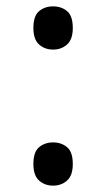

<svg xmlns="http://www.w3.org/2000/svg" viewBox="-20 -570 334 604"><path d="M147 -414Q121 -414 103 -430Q85 -446 85 -482Q85 -520 103 -535Q121 -550 147 -550Q173 -550 191 -535Q209 -520 209 -482Q209 -446 191 -430Q173 -414 147 -414ZM147 14Q121 14 103 -2Q85 -18 85 -54Q85 -92 103 -107Q121 -122 147 -122Q173 -122 191 -107Q209 -92 209 -54Q209 -18 191 -2Q173 14 147 14Z"/></svg>

Font: hin115
Style: Book
Weight: 400
Designer: Jelle Bosma - Monotype Design Team
Foundry: Monotype Imaging Inc.
Version: Version 2.003